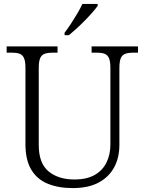

<svg xmlns="http://www.w3.org/2000/svg" viewBox="-20 -951 740 981"><path d="M352 10Q278 10 223.5 -12.5Q169 -35 139.5 -84.5Q110 -134 110 -215V-605Q110 -639 102 -655.5Q94 -672 78.5 -677Q63 -682 40 -682H14V-714H274V-682H248Q225 -682 209 -676.5Q193 -671 185.5 -654.5Q178 -638 178 -603V-210Q178 -117 228 -75.5Q278 -34 360 -34Q424 -34 464.5 -57.5Q505 -81 524.5 -121.5Q544 -162 544 -212V-605Q544 -639 536 -655.5Q528 -672 512.5 -677Q497 -682 474 -682H448V-714H685V-682H660Q637 -682 621 -676.5Q605 -671 597.5 -654.5Q590 -638 590 -603V-210Q590 -145 563 -95.5Q536 -46 483.5 -18Q431 10 352 10ZM310 -784Q325 -803 342 -829Q359 -855 375 -882Q391 -909 401 -931H479V-921Q470 -908 452.5 -888Q435 -868 413.5 -846Q392 -824 370.5 -804.5Q349 -785 332 -771H310Z"/></svg>

Font: Noto Serif Hebrew Light
Style: Regular
Weight: 300
Version: Version 2.003